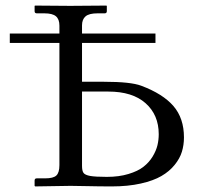

<svg xmlns="http://www.w3.org/2000/svg" viewBox="-20 -666 725 688"><path d="M273.9 -337.9H368.2C425.8 -337.9 470.3 -324 501.7 -296.1C533.1 -268.3 548.8 -231.3 548.8 -185.1C548.8 -171.7 547.3 -158.5 544.2 -145.5C541.1 -132.5 535.3 -119 526.9 -105C518.4 -91 507.5 -78.8 494.1 -68.4C480.8 -57.9 462.8 -49.3 440.2 -42.5C417.6 -35.6 391.8 -32.2 362.8 -32.2C334.8 -32.2 314.8 -33.4 302.7 -35.6C290.7 -37.9 282.9 -41.5 279.3 -46.4C275.7 -51.3 273.9 -59.7 273.9 -71.8ZM273.9 -512.2H537.1V-545.9H273.9V-575.2C273.9 -589.5 278.2 -600.3 286.6 -607.4C295.1 -614.6 309.2 -618.2 329.1 -618.2H355C360.2 -618.2 362.8 -620.8 362.8 -626V-645L360.8 -646L231.9 -645C205.9 -645 163.9 -645.3 106 -646L104 -645V-626C104 -620.8 106.6 -618.2 111.8 -618.2H139.2C158.4 -618.2 172.1 -614.7 180.4 -607.7C188.7 -600.7 192.9 -589.5 192.9 -574.2V-545.9H15.1V-512.2H192.9V-74.2C192.9 -56.3 189.2 -43.9 181.9 -37.1C174.6 -30.3 161.3 -26.9 142.1 -26.9H111.8C106.6 -26.9 104 -24.3 104 -19V0L106 2L232.9 0C249.8 0 270.7 0.3 295.4 1C320.1 1.6 348.6 2 380.9 2C419.6 2 454.1 -1.5 484.4 -8.3C514.6 -15.1 539.3 -24.1 558.3 -35.2C577.4 -46.2 593.2 -59.5 605.7 -75C618.2 -90.4 627 -106.2 631.8 -122.3C636.7 -138.4 639.2 -155.6 639.2 -173.8C639.2 -219.4 626.6 -256.8 601.6 -285.9C576.5 -315 537.9 -339.4 485.8 -358.9C460.8 -368.3 416.5 -373 353 -373H273.9Z"/></svg>

Font: Linux Biolinum G
Style: Bold
Weight: 700
Designer: Philipp H. Poll
Foundry: Philipp H. Poll
Version: Version 1.1.0